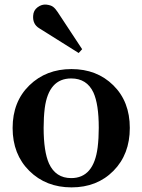

<svg xmlns="http://www.w3.org/2000/svg" viewBox="-20 -810 623 840"><path d="M35.2 -250Q35.2 -365.2 108.4 -436.5Q181.6 -507.8 292.7 -507.8Q403.8 -507.8 475.8 -436.8Q547.9 -365.7 547.9 -250.2Q547.9 -134.8 476.3 -62.5Q404.8 9.8 293 9.8Q181.2 9.8 108.2 -62.5Q35.2 -134.8 35.2 -250ZM291.5 -30.8Q390.1 -30.8 407.2 -165Q412.1 -205.1 412.1 -251Q412.1 -354 388.7 -405.3Q359.9 -466.8 291.5 -466.8Q192.9 -466.8 175.8 -336.9Q170.9 -297.4 170.9 -251Q170.9 -147.5 194.3 -94.7Q223.6 -30.8 291.5 -30.8ZM151.4 -686.5Q122.6 -704.1 125 -740.7Q126 -764.6 144.5 -778.3Q163.1 -792 182.9 -789.8Q202.6 -787.6 212.4 -780Q222.2 -772.5 231.9 -757.8L339.4 -594.7L324.2 -578.1Z"/></svg>

Font: Cantata One
Style: Regular
Weight: 400
Designer: Joana Maria Correia da Silva
Foundry: Joana Maria Correia da Silva
Version: Version 1.002